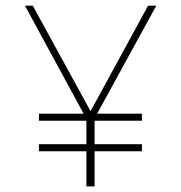

<svg xmlns="http://www.w3.org/2000/svg" viewBox="-20 -664 646 684"><path d="M317 0V-125H485.6V-150.2H317V-233.8H485.6V-259H326L536.9 -643.9H507.6L302.6 -268L96.7 -643.9H68.8L277.9 -259H118.7V-233.8H287.8V-150.2H118.7V-125H287.8V0Z"/></svg>

Font: Arad-VF Thin Dots1
Style: Regular
Weight: 100
Designer: Mohammad Darvishi
Version: Version 1.000;August 30, 2024;FontCreator 15.0.0.2992 64-bit